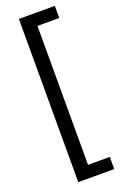

<svg xmlns="http://www.w3.org/2000/svg" viewBox="-181 -825 681 1069"><g transform="rotate(-20 159.0 -290.5)"><path d="M85 -774H298V-702H169V121H298V193H85Z"/></g></svg>

Font: Telex
Style: Regular
Weight: 400
Designer: Andres Torresi
Foundry: Andres Torresi
Version: Version 1.100